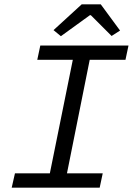

<svg xmlns="http://www.w3.org/2000/svg" viewBox="-20 -866 640 886"><path d="M34 0H440L454 -66H289L394 -590H559L573 -656H166L152 -590H316L210 -66H49L34 0ZM261 -699 395 -796H399L495 -700L534 -725L445 -846H357L227 -727L261 -699Z"/></svg>

Font: Source Code Variable
Style: Italic
Weight: 400
Italic angle: -11°
Monospace: yes
Designer: Paul D. Hunt, Teo Tuominen
Foundry: Adobe Systems Incorporated
Version: Version 1.005;PS 1.0;hotconv 16.6.54;makeotf.lib2.5.65590